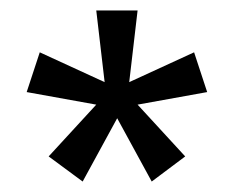

<svg xmlns="http://www.w3.org/2000/svg" viewBox="-20 -732 447 367"><path d="M351 -632 376 -556 243 -532 334 -433 270 -385 204 -506 138 -385 73 -433 164 -532 31 -556 56 -632 180 -575 164 -712H243L227 -575Z"/></svg>

Font: CST
Style: Regular
Weight: 400
Version: Version 1.00